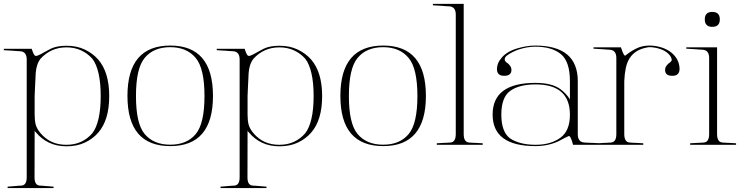

<svg xmlns="http://www.w3.org/2000/svg" viewBox="-55 -751 3833 992"><path d="M288.6 -514.6Q342.3 -514.6 383.3 -494.9Q424.3 -475.1 452.1 -443.8Q509.3 -377.9 509.3 -254.9Q509.3 -130.4 452.6 -65.9Q424.8 -33.7 383.8 -14.4Q342.8 4.9 288.6 4.9Q238.3 4.9 199 -13.7Q159.7 -32.2 131.8 -65.9Q130.4 -67.9 129.6 -68.4Q128.9 -68.8 128.4 -69.1Q127.9 -69.3 127 -70.8Q126 -72.3 124 -76.2Q124 -13.2 123.8 45.2Q123.5 103.5 123.5 166Q123.5 186.5 130.4 196.8Q137.2 207 150.9 208Q157.7 208.5 165 208.7Q172.4 209 179.7 210Q189 210.9 200.7 211.7Q212.4 212.4 221.7 213.4V220.7H-15.6V213.4Q-5.9 212.4 5.6 211.7Q17.1 210.9 26.4 210Q33.2 209 40.5 208.7Q47.9 208.5 55.2 208Q83 206.1 83 165.5V-443.8Q83 -484.4 48.8 -486.3Q40 -486.8 31 -487.3Q22 -487.8 13.2 -488.8Q2.4 -489.7 -11 -490.2Q-24.4 -490.7 -35.2 -491.7V-499H108.9Q119.6 -463.9 128.4 -462.4Q133.3 -461.4 140.4 -464.1Q147.5 -466.8 156.7 -471.7Q166.5 -477.5 179.7 -484.6Q192.9 -491.7 207 -499Q238.3 -514.6 288.6 -514.6ZM154.8 -62.5Q205.6 -2.4 288.6 -2.9Q330.1 -2.9 363.3 -18.1Q396.5 -33.2 421.9 -62.5Q442.9 -89.4 454.1 -137.9Q465.3 -186.5 465.3 -254.9Q465.3 -323.2 454.1 -372.1Q442.9 -420.9 421.9 -447.8Q397 -475.6 363.3 -491Q329.6 -506.3 288.6 -506.3Q247.1 -506.3 213.4 -491Q179.7 -475.6 154.8 -447.8Q144 -434.6 137.5 -415.3Q130.9 -396 129.4 -372.6Q128.9 -367.2 128.9 -361.3Q128.9 -355.5 128.4 -349.1Q127.4 -329.1 126.2 -305.2Q125 -281.2 124 -255.4V-158.2Q124 -128.9 129.4 -107.4Q132.3 -96.7 138.7 -85.2Q145 -73.7 154.8 -62.5Z M824.7 -507.3Q738.3 -507.3 692.4 -451.7Q647.5 -397.5 647.5 -254.9Q647.5 -112.3 692.4 -58.6Q738.8 -3.4 824.7 -3.4Q910.2 -3.4 956.1 -58.1Q1001.5 -112.3 1001.5 -254.9Q1001.5 -397.5 956.1 -451.7Q909.7 -507.3 824.7 -507.3ZM824.7 -515.6Q1045.4 -515.6 1045.4 -255.4Q1045.4 3.9 824.7 3.9Q603.5 3.9 603.5 -255.4Q603.5 -515.6 824.7 -515.6Z M1388.7 -514.6Q1442.4 -514.6 1483.4 -494.9Q1524.4 -475.1 1552.2 -443.8Q1609.4 -377.9 1609.4 -254.9Q1609.4 -130.4 1552.7 -65.9Q1524.9 -33.7 1483.9 -14.4Q1442.9 4.9 1388.7 4.9Q1338.4 4.9 1299.1 -13.7Q1259.8 -32.2 1231.9 -65.9Q1230.5 -67.9 1229.7 -68.4Q1229 -68.8 1228.5 -69.1Q1228 -69.3 1227.1 -70.8Q1226.1 -72.3 1224.1 -76.2Q1224.1 -13.2 1223.9 45.2Q1223.6 103.5 1223.6 166Q1223.6 186.5 1230.5 196.8Q1237.3 207 1251 208Q1257.8 208.5 1265.1 208.7Q1272.5 209 1279.8 210Q1289.1 210.9 1300.8 211.7Q1312.5 212.4 1321.8 213.4V220.7H1084.5V213.4Q1094.2 212.4 1105.7 211.7Q1117.2 210.9 1126.5 210Q1133.3 209 1140.6 208.7Q1147.9 208.5 1155.3 208Q1183.1 206.1 1183.1 165.5V-443.8Q1183.1 -484.4 1148.9 -486.3Q1140.1 -486.8 1131.1 -487.3Q1122.1 -487.8 1113.3 -488.8Q1102.5 -489.7 1089.1 -490.2Q1075.7 -490.7 1064.9 -491.7V-499H1209Q1219.7 -463.9 1228.5 -462.4Q1233.4 -461.4 1240.5 -464.1Q1247.6 -466.8 1256.8 -471.7Q1266.6 -477.5 1279.8 -484.6Q1293 -491.7 1307.1 -499Q1338.4 -514.6 1388.7 -514.6ZM1254.9 -62.5Q1305.7 -2.4 1388.7 -2.9Q1430.2 -2.9 1463.4 -18.1Q1496.6 -33.2 1522 -62.5Q1543 -89.4 1554.2 -137.9Q1565.4 -186.5 1565.4 -254.9Q1565.4 -323.2 1554.2 -372.1Q1543 -420.9 1522 -447.8Q1497.1 -475.6 1463.4 -491Q1429.7 -506.3 1388.7 -506.3Q1347.2 -506.3 1313.5 -491Q1279.8 -475.6 1254.9 -447.8Q1244.1 -434.6 1237.5 -415.3Q1231 -396 1229.5 -372.6Q1229 -367.2 1229 -361.3Q1229 -355.5 1228.5 -349.1Q1227.5 -329.1 1226.3 -305.2Q1225.1 -281.2 1224.1 -255.4V-158.2Q1224.1 -128.9 1229.5 -107.4Q1232.4 -96.7 1238.8 -85.2Q1245.1 -73.7 1254.9 -62.5Z M1924.8 -507.3Q1838.4 -507.3 1792.5 -451.7Q1747.6 -397.5 1747.6 -254.9Q1747.6 -112.3 1792.5 -58.6Q1838.9 -3.4 1924.8 -3.4Q2010.3 -3.4 2056.2 -58.1Q2101.6 -112.3 2101.6 -254.9Q2101.6 -397.5 2056.2 -451.7Q2009.8 -507.3 1924.8 -507.3ZM1924.8 -515.6Q2145.5 -515.6 2145.5 -255.4Q2145.5 3.9 1924.8 3.9Q1703.6 3.9 1703.6 -255.4Q1703.6 -515.6 1924.8 -515.6Z M2340.8 -58.1Q2340.8 -17.1 2368.2 -14.6Q2377 -13.7 2385.7 -13.4Q2394.5 -13.2 2403.8 -12.7Q2411.1 -12.2 2421.1 -11.7Q2431.2 -11.2 2439 -10.7V-2.9H2201.7V-10.7Q2209.5 -11.2 2219.2 -11.7Q2229 -12.2 2236.3 -12.7Q2245.6 -13.2 2254.4 -13.4Q2263.2 -13.7 2272 -14.6Q2299.8 -16.6 2299.8 -58.1V-675.8Q2299.8 -716.3 2265.6 -718.3Q2256.8 -718.8 2247.8 -719.2Q2238.8 -719.7 2230 -720.7Q2219.2 -721.7 2205.8 -722.2Q2192.4 -722.7 2181.6 -723.6V-731H2340.8Z M2711.4 -322.8Q2794.9 -322.8 2838.9 -291.5Q2855 -279.8 2868.2 -265.6Q2881.3 -251.5 2889.6 -237.3V-331.5Q2889.6 -432.1 2843.8 -470.7Q2795.9 -510.3 2709.5 -509.8Q2689.5 -509.8 2668.2 -506.1Q2647 -502.4 2626 -495.6Q2608.9 -489.7 2593 -481.7Q2577.1 -473.6 2564.5 -464.4Q2552.7 -455.1 2552.7 -444.8Q2552.7 -436 2559.6 -430.7H2559.1Q2587.4 -412.6 2587.4 -389.6Q2587.4 -359.4 2550.8 -359.4Q2510.3 -358.4 2512.7 -398.9Q2513.7 -413.1 2519.5 -426.5Q2525.4 -439.9 2537.1 -452.6H2536.6Q2564.5 -485.4 2617.7 -501Q2668 -515.6 2709.5 -515.6Q2930.2 -515.6 2930.2 -331.5V-58.1Q2930.2 -16.6 2964.4 -14.6Q2975.1 -13.7 2985.4 -13.4Q2995.6 -13.2 3006.8 -12.7Q3016.1 -12.2 3027.6 -11.7Q3039.1 -11.2 3048.8 -10.7V-2.9H2905.8Q2893.1 -52.2 2882.8 -47.9Q2867.7 -41.5 2838.4 -25.4Q2812 -11.2 2779.5 -3.7Q2747.1 3.9 2711.4 3.9Q2490.2 3.9 2490.2 -159.2Q2490.2 -322.8 2711.4 -322.8ZM2712.4 -2.9Q2791 -2.9 2841.3 -40Q2889.6 -75.7 2889.6 -158.2Q2889.6 -314.9 2712.4 -314.9Q2626 -314.9 2579.6 -280.3Q2535.2 -247.1 2535.2 -158.7Q2535.2 -114.3 2546.4 -83.7Q2557.6 -53.2 2579.6 -36.6Q2603 -20.5 2636.5 -11.7Q2669.9 -2.9 2712.4 -2.9Z M3153.3 -506.3Q3168.9 -457.5 3176.8 -464.4Q3201.7 -484.9 3232.2 -500.2Q3262.7 -515.6 3300.8 -515.6Q3327.1 -515.6 3353.8 -508.5Q3380.4 -501.5 3402.6 -487.3Q3424.8 -473.1 3439.5 -450.9Q3454.1 -428.7 3456.1 -398.9Q3457.5 -358.4 3418 -359.4Q3381.3 -359.4 3381.3 -389.6Q3381.3 -412.6 3409.7 -430.7H3409.2Q3412.1 -433.1 3414.3 -436.8Q3416.5 -440.4 3415.5 -444.3Q3412.1 -458 3403.1 -468.3Q3394 -478.5 3382.1 -485.8Q3370.1 -493.2 3356.7 -497.6Q3343.3 -502 3331.1 -504.4Q3318.8 -506.8 3309.6 -507.3Q3300.3 -507.8 3296.4 -507.3Q3259.8 -501.5 3236.3 -487.3Q3212.9 -473.1 3198.7 -451.2Q3184.6 -429.2 3178.2 -399.2Q3171.9 -369.1 3170.4 -331.5V-58.1Q3170.4 -17.1 3197.8 -14.6Q3206.5 -13.7 3215.3 -13.4Q3224.1 -13.2 3233.4 -12.7Q3240.7 -12.2 3250.7 -11.7Q3260.7 -11.2 3268.6 -10.7V-2.9H3031.2V-10.7Q3039.1 -11.2 3048.8 -11.7Q3058.6 -12.2 3065.9 -12.7Q3075.2 -13.2 3084 -13.4Q3092.8 -13.7 3101.6 -14.6Q3129.4 -16.6 3129.4 -58.1V-451.2Q3129.4 -492.2 3095.2 -494.1Q3086.4 -494.6 3077.4 -495.1Q3068.4 -495.6 3059.6 -496.6Q3048.8 -497.6 3035.4 -498Q3022 -498.5 3011.2 -499.5V-506.3Z M3649.9 -506.3V-58.1Q3649.9 -17.1 3677.2 -14.6Q3686 -13.7 3694.8 -13.4Q3703.6 -13.2 3712.9 -12.7Q3720.2 -12.2 3730.2 -11.7Q3740.2 -11.2 3748 -10.7V-2.9H3510.7V-10.7Q3518.6 -11.2 3528.3 -11.7Q3538.1 -12.2 3545.4 -12.7Q3554.7 -13.2 3563.5 -13.4Q3572.3 -13.7 3581.1 -14.6Q3608.9 -16.6 3608.9 -58.1V-451.2Q3608.9 -492.2 3574.7 -494.1Q3565.9 -494.6 3556.9 -495.1Q3547.9 -495.6 3539.1 -496.6Q3528.3 -497.6 3514.9 -498Q3501.5 -498.5 3490.7 -499.5V-506.3ZM3625 -612.3Q3586.4 -612.3 3586.4 -650.9Q3586.4 -689.5 3625 -689.5Q3664.1 -689.5 3664.1 -650.9Q3664.1 -612.3 3625 -612.3Z"/></svg>

Font: Tartlers End
Style: Regular
Weight: 200
Designer: Peter Wiegel
Foundry: Peter Wiegel
Version: Version 1.000 2013 initial release